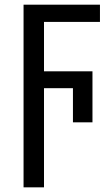

<svg xmlns="http://www.w3.org/2000/svg" viewBox="-20 -556 475 816"><path d="M167 -181.2H290V-36.1H373V-252.9H167V-462.9H404.8V-536.1H80.1V240.2H167Z"/></svg>

Font: Avrile Sans
Style: Regular
Weight: 400
Designer: Monotype Design Team, Google (font), Stefan Peev (BGR Cyrillic), Cristiano Sobral (main changes)
Foundry: The Avrile Sans Project Authors
Version: Version 3.110